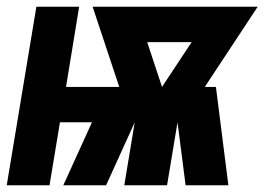

<svg xmlns="http://www.w3.org/2000/svg" viewBox="-39 -550 785 570"><path d="M-19 0H108L139 -187H234L149 0H276L361 -187L330 0H457L488 -187L512 0H639L602 -292H569L726 -530H236L315 -292H157L196 -530H69ZM442 -292 398 -425H530Z"/></svg>

Font: Iosevka Sparkle Extrabold
Style: Italic
Weight: 800
Italic angle: -9°
Designer: Belleve Invis
Foundry: Belleve Invis
Version: Version 4.5.0; ttfautohint (v1.8.3)